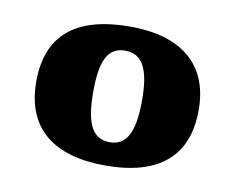

<svg xmlns="http://www.w3.org/2000/svg" viewBox="-49 -780 564 461"><g transform="rotate(10 233.0 -549.5)"><path d="M233 -380C362 -380 431 -436 431 -550C431 -664 356 -719 235 -719C103 -719 35 -664 35 -550C35 -436 107 -380 233 -380ZM234 -437C189 -437 174 -476 174 -550C174 -623 189 -660 233 -660C276 -660 293 -623 293 -550C293 -476 277 -437 234 -437Z"/></g></svg>

Font: Noto Serif Gurmukhi Black
Style: Regular
Weight: 900
Designer: Vaibhav Singh and the Monotype Design Team
Foundry: Monotype Imaging Inc.
Version: Version 2.004